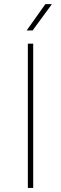

<svg xmlns="http://www.w3.org/2000/svg" viewBox="-20 -926 301 946"><path d="M111.3 -775.9 203.6 -905.8H235.8L140.6 -775.9ZM143.6 -710.9V0H117.2V-710.9Z"/></svg>

Font: Mardoto Thin
Style: Regular
Weight: 250
Designer: Christian Robertson, Vahan Hovhannisyan
Foundry: Google
Version: Version 1.000